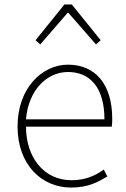

<svg xmlns="http://www.w3.org/2000/svg" viewBox="-20 -831 567 864"><path d="M300 13C378 13 423 -13 463 -37L447 -68C407 -39 362 -20 302 -20C178 -20 97 -122 97 -261H483C485 -274 485 -286 485 -297C485 -453 408 -540 286 -540C169 -540 59 -434 59 -262C59 -90 167 13 300 13ZM97 -294C108 -427 192 -507 286 -507C385 -507 450 -437 450 -294ZM140 -650 161 -631 284 -773H288L412 -631L433 -650L303 -811H270Z"/></svg>

Font: Source Han Sans CN ExtraLight
Style: Regular
Weight: 250
Designer: Ryoko NISHIZUKA (kana & ideographs); Paul D. Hunt (Latin, Greek & Cyrillic); Wenlong ZHANG (bopomofo); Sandoll Communica
Foundry: Adobe Systems Incorporated
Version: Version 1.004;PS 1.004;hotconv 16.6.51;makeotf.lib2.5.65220